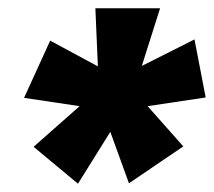

<svg xmlns="http://www.w3.org/2000/svg" viewBox="-20 -763 516 463"><path d="M476 -528 449 -668 322 -604 366 -743H210L216 -603L101 -665L38 -527L172 -507L61 -409L168 -320L246 -445L291 -321L422 -410L336 -507Z"/></svg>

Font: Fira Sans ExtraBold
Style: Italic
Weight: 800
Italic angle: -8°
Designer: bBox Type GmbH & Carrois Corporate GbR & Edenspiekermann AG
Foundry: bBox Type GmbH & Carrois Corporate GbR & Edenspiekermann AG
Version: Version 4.301;PS 004.301;hotconv 1.0.88;makeotf.lib2.5.64775